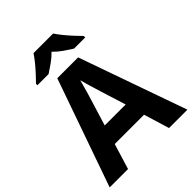

<svg xmlns="http://www.w3.org/2000/svg" viewBox="-257 -1069 1205 1205"><g transform="rotate(-45 345.0 -467.0)"><path d="M527 0 475 -170H215L163 0H0L252 -717H437L690 0ZM387 -463Q382 -480 374 -506Q366 -532 358 -559Q350 -586 345 -606Q340 -586 331.5 -556.5Q323 -527 315.5 -500.5Q308 -474 304 -463L253 -297H439ZM432 -934Q446 -912 468.5 -884.5Q491 -857 515 -831Q539 -805 557 -787V-774H458Q432 -790 401 -811.5Q370 -833 344 -860Q318 -833 288 -812Q258 -791 232 -774H133V-787Q152 -806 175.5 -831.5Q199 -857 221.5 -884.5Q244 -912 258 -934Z"/></g></svg>

Font: Noto Sans Sora Sompeng
Style: Bold
Weight: 700
Designer: Monotype Design Team. David Williams.
Foundry: Monotype Imaging Inc.
Version: Version 2.101